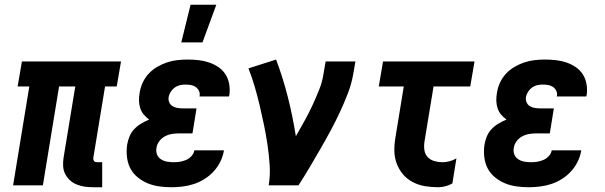

<svg xmlns="http://www.w3.org/2000/svg" viewBox="-20 -778 2540 806"><path d="M409 8H371Q353 8 335.5 5.5Q318 3 302 -3.5Q286 -10 273.5 -21.5Q261 -33 253.5 -48Q246 -63 245 -81Q244 -99 247 -117L296 -415H228L160 0H35L103 -415H54L72 -520H488L470 -415H421L372 -117Q371 -113 372 -109Q373 -105 375 -102Q377 -99 381 -98Q385 -97 389 -97H409Z M700 8Q674 8 648.5 4.5Q623 1 600 -8.5Q577 -18 557.5 -34Q538 -50 527 -71.5Q516 -93 513 -119Q510 -145 514 -172Q517 -189 524 -206Q531 -223 544 -236.5Q557 -250 573 -259.5Q589 -269 606 -276Q594 -285 584 -296.5Q574 -308 569 -323Q564 -338 563.5 -354.5Q563 -371 566 -387Q569 -409 578.5 -430Q588 -451 603.5 -468Q619 -485 639.5 -497Q660 -509 681 -516Q702 -523 724 -525.5Q746 -528 767 -528Q791 -528 813.5 -525.5Q836 -523 857 -516Q878 -509 896.5 -496.5Q915 -484 926.5 -466Q938 -448 942 -425.5Q946 -403 943 -380L941 -373H817L818 -375Q820 -387 815 -397Q810 -407 801.5 -413Q793 -419 781.5 -421Q770 -423 759 -423Q747 -423 735.5 -420.5Q724 -418 714 -411Q704 -404 697 -393Q690 -382 688 -371Q686 -359 690.5 -348.5Q695 -338 704 -332.5Q713 -327 724 -325Q735 -323 747 -323H805L788 -218H730Q716 -218 701 -215.5Q686 -213 672 -205.5Q658 -198 648.5 -185Q639 -172 637 -158Q634 -143 639 -130Q644 -117 655.5 -109.5Q667 -102 681 -99.5Q695 -97 709 -97Q722 -97 735 -99Q748 -101 761 -106.5Q774 -112 784 -123Q794 -134 796 -147H920V-146Q916 -122 905 -99.5Q894 -77 877 -58.5Q860 -40 838.5 -26.5Q817 -13 794 -5.5Q771 2 747 5Q723 8 700 8ZM741 -600 780 -758H888L830 -600Z M1108 0Q1115 -43 1112 -86Q1109 -129 1103 -170Q1097 -211 1088.5 -252Q1080 -293 1070.5 -333.5Q1061 -374 1049.5 -413.5Q1038 -453 1023 -491L1139 -528Q1168 -451 1188.5 -370Q1209 -289 1222 -206Q1240 -238 1258 -270Q1276 -302 1291 -334.5Q1306 -367 1319.5 -400.5Q1333 -434 1338 -468L1347 -520H1472L1463 -468Q1456 -427 1440.5 -386.5Q1425 -346 1406.5 -306.5Q1388 -267 1367 -228Q1346 -189 1324 -151Q1302 -113 1279.5 -75Q1257 -37 1233 0Z M1819 8Q1791 8 1764 3.5Q1737 -1 1713 -13.5Q1689 -26 1672 -46Q1655 -66 1645.5 -91Q1636 -116 1635.5 -144Q1635 -172 1640 -201L1675 -415H1570L1588 -520H1972L1954 -415H1800L1762 -184Q1759 -166 1761.5 -148.5Q1764 -131 1775 -119Q1786 -107 1803 -102Q1820 -97 1837 -97Q1852 -97 1867 -101Q1882 -105 1896 -113L1879 -8Q1865 0 1849.5 4Q1834 8 1819 8Z M2200 8Q2174 8 2148.5 4.5Q2123 1 2100 -8.5Q2077 -18 2057.5 -34Q2038 -50 2027 -71.5Q2016 -93 2013 -119Q2010 -145 2014 -172Q2017 -189 2024 -206Q2031 -223 2044 -236.5Q2057 -250 2073 -259.5Q2089 -269 2106 -276Q2094 -285 2084 -296.5Q2074 -308 2069 -323Q2064 -338 2063.5 -354.5Q2063 -371 2066 -387Q2069 -409 2078.5 -430Q2088 -451 2103.5 -468Q2119 -485 2139.5 -497Q2160 -509 2181 -516Q2202 -523 2224 -525.5Q2246 -528 2267 -528Q2291 -528 2313.5 -525.5Q2336 -523 2357 -516Q2378 -509 2396.5 -496.5Q2415 -484 2426.5 -466Q2438 -448 2442 -425.5Q2446 -403 2443 -380L2441 -373H2317L2318 -375Q2320 -387 2315 -397Q2310 -407 2301.5 -413Q2293 -419 2281.5 -421Q2270 -423 2259 -423Q2247 -423 2235.5 -420.5Q2224 -418 2214 -411Q2204 -404 2197 -393Q2190 -382 2188 -371Q2186 -359 2190.5 -348.5Q2195 -338 2204 -332.5Q2213 -327 2224 -325Q2235 -323 2247 -323H2305L2288 -218H2230Q2216 -218 2201 -215.5Q2186 -213 2172 -205.5Q2158 -198 2148.5 -185Q2139 -172 2137 -158Q2134 -143 2139 -130Q2144 -117 2155.5 -109.5Q2167 -102 2181 -99.5Q2195 -97 2209 -97Q2222 -97 2235 -99Q2248 -101 2261 -106.5Q2274 -112 2284 -123Q2294 -134 2296 -147H2420V-146Q2416 -122 2405 -99.5Q2394 -77 2377 -58.5Q2360 -40 2338.5 -26.5Q2317 -13 2294 -5.5Q2271 2 2247 5Q2223 8 2200 8Z"/></svg>

Font: Iosevka Extrabold Oblique
Style: Regular
Weight: 800
Italic angle: -9°
Monospace: yes
Designer: Belleve Invis
Foundry: Belleve Invis
Version: Version 32.5.0; ttfautohint (v1.8.4)